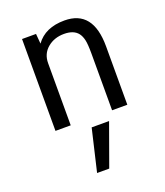

<svg xmlns="http://www.w3.org/2000/svg" viewBox="-152 -655 905 1052"><g transform="rotate(-20 300.0 -128.5)"><path d="M390.1 49.8 301.8 294.9H231L288.6 49.8ZM348.1 -551.8Q514.6 -551.8 514.6 -340.8V0H425.8V-330.1Q425.8 -386.7 419.9 -411.1Q414.1 -435.5 402.3 -451.2Q377.4 -483.4 320.8 -483.4Q263.7 -483.4 224.1 -450.2Q184.6 -417 184.6 -362.3V0H95.7V-535.6H177.2L182.1 -477.5Q235.4 -551.8 348.1 -551.8Z"/></g></svg>

Font: Oxygen Mono
Style: Regular
Weight: 400
Designer: Vernon Adams
Foundry: Vernon Adams
Version: Version 0.201; ttfautohint (v0.8) -r 50 -G 200 -x